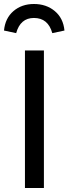

<svg xmlns="http://www.w3.org/2000/svg" viewBox="-25 -942 343 962"><path d="M145 -922Q207 -922 249.5 -886.5Q292 -851 298 -789L237 -776Q216 -852 145 -852Q77 -852 56 -776L-5 -789Q1 -851 42.5 -886.5Q84 -922 145 -922ZM195 -689V0H100V-689Z"/></svg>

Font: Fira Sans
Style: Regular
Weight: 400
Designer: Carrois Corporate & Edenspiekermann AG
Foundry: Carrois Corporate GbR & Edenspiekermann AG
Version: Version 4.106;PS 004.106;hotconv 1.0.70;makeotf.lib2.5.58329